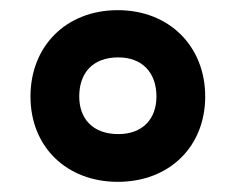

<svg xmlns="http://www.w3.org/2000/svg" viewBox="-20 -744 464 378"><path d="M212 -386C313 -386 384 -455 384 -554C384 -653 313 -724 212 -724C110 -724 40 -653 40 -554C40 -455 111 -386 212 -386ZM213 -480C163 -480 136 -510 136 -554C136 -601 163 -631 213 -631C260 -631 288 -601 288 -554C288 -510 261 -480 213 -480Z"/></svg>

Font: Noto Sans Canadian Aboriginal
Style: Bold
Weight: 700
Designer: Monotype Design Team, Typotheque's Kevin King
Foundry: Monotype Imaging Inc.
Version: Version 2.004